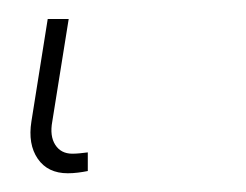

<svg xmlns="http://www.w3.org/2000/svg" viewBox="-20 25 264 206"><path d="M52.7 210.9Q31.2 210.9 20.5 195.3Q9.8 179.7 13.7 155.3L31.2 45.4H53.7L36.1 155.3Q33.2 170.9 39.3 180.4Q45.4 189.9 57.6 189.9Q61 189.9 65.4 189.5Q69.8 189 74.2 188.5V208.5Q69.3 209.5 63.7 210.2Q58.1 210.9 52.7 210.9Z"/></svg>

Font: Inter 18pt Thin
Style: Italic
Weight: 250
Italic angle: -9.3988°
Version: Version 4.001;git-66647c0bb